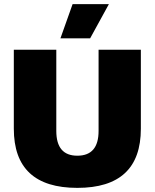

<svg xmlns="http://www.w3.org/2000/svg" viewBox="-20 -901 750 931"><path d="M663 -277Q663 10 355 10Q47 10 47 -277V-660H253V-266Q253 -146 355 -146Q458 -146 458 -266V-660H663ZM508 -881 417 -715H273L332 -881Z"/></svg>

Font: Work Sans ExtraBold
Style: Regular
Weight: 800
Designer: Wei Huang
Foundry: Wei Huang
Version: Version 1.500